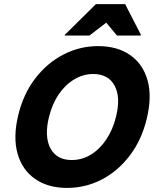

<svg xmlns="http://www.w3.org/2000/svg" viewBox="-20 -911 765 941"><path d="M308.3 10Q215.8 10 152.5 -33.8Q89.2 -77.5 66.2 -157.5Q43.3 -237.5 69.2 -345.8Q94.2 -450 152.1 -525.8Q210 -601.7 290 -643.3Q370 -685 460.8 -685Q554.2 -685 617.1 -641.7Q680 -598.3 702.9 -518.3Q725.8 -438.3 699.2 -329.2Q674.2 -225 616.2 -148.8Q558.3 -72.5 478.8 -31.2Q399.2 10 308.3 10ZM331.7 -126.7Q381.7 -126.7 425 -152.9Q468.3 -179.2 500.4 -226.7Q532.5 -274.2 548.3 -337.5Q572.5 -434.2 541.7 -491.2Q510.8 -548.3 436.7 -548.3Q387.5 -548.3 343.8 -522.1Q300 -495.8 267.9 -448.8Q235.8 -401.7 220 -337.5Q196.7 -241.7 227.1 -184.2Q257.5 -126.7 331.7 -126.7ZM296.7 -736.7 297.5 -740 450 -890.8H593.3L670.8 -740L670 -736.7H553.3L500.8 -800L418.3 -736.7Z"/></svg>

Font: Funnel Sans ExtraBold
Style: Italic
Weight: 800
Italic angle: -14.036°
Version: Version 1.000; Beta; Release 5; Build 24; ttfautohint (v1.8.